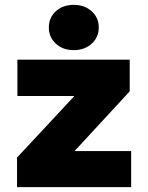

<svg xmlns="http://www.w3.org/2000/svg" viewBox="-20 -767 607 787"><path d="M49.8 0V-121.1L283.7 -372.1V-373.5H51.3V-522.5H511.7V-392.6L287.1 -149.4V-147.9H517.6V0ZM282.2 -561.5Q237.8 -561.5 209 -587.9Q180.2 -614.3 180.2 -654.3Q180.2 -694.8 209 -720.9Q237.8 -747.1 282.2 -747.1Q326.7 -747.1 355.7 -720.9Q384.8 -694.8 384.8 -654.3Q384.8 -614.3 355.7 -587.9Q326.7 -561.5 282.2 -561.5Z"/></svg>

Font: Inter 28pt Black
Style: Regular
Weight: 900
Designer: Rasmus Andersson
Foundry: rsms
Version: Version 4.001;git-66647c0bb